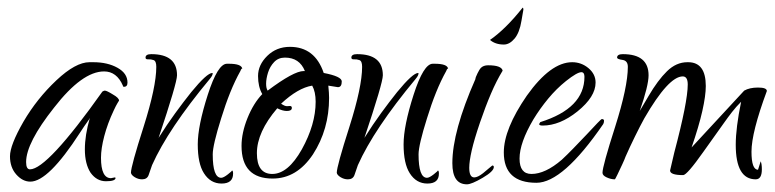

<svg xmlns="http://www.w3.org/2000/svg" viewBox="-20 -465 2019 500"><path d="M59 8Q39 8 22.5 -10.5Q6 -29 6 -58Q6 -87 41 -148Q76 -208 127 -256Q177 -303 213 -303H223Q260 -303 286 -288.5Q312 -274 312 -250Q312 -239 303 -239Q300 -239 300 -242Q284 -279 251 -279Q194 -279 121 -185Q48 -93 48 -43Q48 -24 58 -24Q103 -24 247 -227Q247 -227 247 -227Q246 -226 248.5 -227.5Q251 -229 253 -229Q258 -229 274 -219Q290 -210 290 -203Q290 -203 286 -196.5Q282 -190 276 -177Q260 -143 251.5 -110.5Q243 -78 243 -54Q243 -1 269 -1L279 -3L281 -2Q281 7 256 7Q232 7 216 -15Q201 -38 201 -76Q201 -113 214 -158Q213 -155 207 -147Q201 -139 188 -119Q106 8 59 8Z M350 2Q340 2 331 -3.5Q322 -9 321 -15Q321 -32 354 -135Q387 -239 387 -291Q387 -306 380 -308.5Q373 -311 366 -310.5Q359 -310 359 -315Q359 -324 374 -324Q441 -324 441 -269Q441 -249 393 -106Q415 -141 436.5 -170.5Q458 -200 478 -225Q519 -275 533 -275Q533 -275 533.5 -274.5Q534 -274 534 -273Q534 -272 532.5 -268.5Q531 -265 526 -259Q418 -129 376 -35L367 -9Q363 2 350 2ZM557 13Q528 13 511 -14Q495 -39 495 -89Q495 -137 521 -218Q547 -299 571 -299H576Q609 -299 611 -286Q609 -288 606 -280Q592 -255 579.5 -224Q567 -193 556 -157Q534 -87 534 -63Q534 -2 556 -2Q562 -2 573.5 -11Q585 -20 584 -21Q587 -21 587 -13Q587 13 557 13Z M690 0Q609 0 609 -85Q609 -119 624.5 -157.5Q640 -196 663 -220Q652 -239 652 -267Q652 -296 676 -319.5Q700 -343 735 -343Q800 -343 823 -275Q870 -266 870 -253Q870 -238 860 -238L835 -242Q836 -232 836.5 -224Q837 -216 837 -210Q837 -128 795 -63Q753 0 690 0ZM677 -229Q745 -280 771 -280H774Q760 -315 722 -315Q705 -315 694 -303.5Q683 -292 678 -276Q673 -260 673 -247Q673 -235 677 -229ZM689 -12Q730 -12 766 -76Q802 -141 802 -200Q802 -226 793 -242Q756 -236 712 -195Q722 -188 728 -188.5Q734 -189 735 -189Q740 -189 740 -184Q740 -176 727 -176Q716 -176 702 -183Q649 -121 649 -66Q649 -12 689 -12Z M886 2Q876 2 867 -3.5Q858 -9 857 -15Q857 -32 890 -135Q923 -239 923 -291Q923 -306 916 -308.5Q909 -311 902 -310.5Q895 -310 895 -315Q895 -324 910 -324Q977 -324 977 -269Q977 -249 929 -106Q951 -141 972.5 -170.5Q994 -200 1014 -225Q1055 -275 1069 -275Q1069 -275 1069.5 -274.5Q1070 -274 1070 -273Q1070 -272 1068.5 -268.5Q1067 -265 1062 -259Q954 -129 912 -35L903 -9Q899 2 886 2ZM1093 13Q1064 13 1047 -14Q1031 -39 1031 -89Q1031 -137 1057 -218Q1083 -299 1107 -299H1112Q1145 -299 1147 -286Q1145 -288 1142 -280Q1128 -255 1115.5 -224Q1103 -193 1092 -157Q1070 -87 1070 -63Q1070 -2 1092 -2Q1098 -2 1109.5 -11Q1121 -20 1120 -21Q1123 -21 1123 -13Q1123 13 1093 13Z M1292 -349Q1270 -349 1256 -361Q1275 -374 1296.5 -395Q1318 -416 1341 -445Q1343 -445 1343 -440L1338 -411Q1333 -380 1320 -364.5Q1307 -349 1292 -349ZM1196 15Q1158 15 1158 -40Q1158 -123 1218 -259Q1218 -263 1223.5 -274Q1229 -285 1232 -288Q1239 -295 1251 -295Q1286 -295 1289 -281Q1273 -255 1258.5 -221Q1244 -187 1230 -146Q1215 -102 1208.5 -73.5Q1202 -45 1202 -28Q1202 -3 1215 -3Q1224 -3 1238 -14Q1249 -23 1253.5 -27Q1258 -31 1262 -34Q1266 -34 1266 -30Q1266 -19 1237 -2Q1208 15 1196 15Z M1377 11Q1292 11 1292 -68Q1292 -129 1352 -216Q1414 -303 1470 -303Q1494 -303 1512.5 -287.5Q1531 -272 1531 -250Q1531 -213 1484 -175Q1438 -138 1393 -138Q1384 -138 1384 -142L1387 -147Q1502 -183 1502 -265Q1502 -277 1494 -277Q1483 -277 1454 -254Q1429 -234 1407.5 -208Q1386 -182 1369 -154Q1333 -93 1333 -52Q1333 -12 1364 -12Q1400 -12 1443 -49Q1457 -62 1473 -78.5Q1489 -95 1508 -115Q1545 -155 1547 -155Q1553 -155 1553 -150.5Q1553 -146 1551 -142Q1446 11 1377 11Z M1581 2Q1571 2 1560 -3Q1549 -8 1549 -15Q1549 -32 1582 -135Q1615 -239 1615 -291Q1615 -307 1601 -309Q1587 -311 1587 -315Q1587 -324 1602 -324Q1669 -324 1669 -269Q1669 -242 1646 -176L1669 -215Q1693 -256 1717 -279.5Q1741 -303 1770 -303H1772Q1818 -303 1818 -241Q1818 -216 1809 -176Q1800 -136 1781 -81L1918 -229Q1932 -237 1954 -237Q1977 -237 1977 -228Q1937 -120 1937 -70Q1937 -23 1954 -23L1961 -45Q1964 -38 1964 -24Q1964 2 1948 2Q1896 2 1896 -88Q1896 -110 1899.5 -138Q1903 -166 1910 -200Q1897 -187 1886.5 -173.5Q1876 -160 1864 -143L1812 -70Q1769 -9 1759 -9Q1725 -9 1725 -21Q1725 -22 1736 -68Q1771 -200 1771 -245Q1771 -266 1758 -266Q1721 -266 1658 -157Q1647 -137 1633.5 -109.5Q1620 -82 1609 -57Q1607 -51 1600.5 -37Q1594 -23 1588 -10.5Q1582 2 1581 2Z"/></svg>

Font: Qwigley
Style: Regular
Weight: 400
Designer: Robert E. Leuschke
Foundry: Robert E. Leuschke
Version: Version 1.010; ttfautohint (v1.8.3)